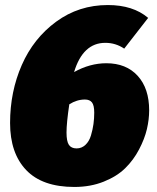

<svg xmlns="http://www.w3.org/2000/svg" viewBox="-20 -720 622 762"><path d="M402 -469Q481 -469 526.5 -419Q572 -369 572 -282Q572 -246 563 -207.5Q554 -169 532 -127Q510 -85 477 -52.5Q444 -20 391.5 1Q339 22 275 22Q148 22 84 -45Q20 -112 20 -232Q20 -356 66.5 -462Q113 -568 203 -634Q293 -700 408 -700Q508 -700 568 -649L473 -527Q439 -550 398 -550Q309 -550 274 -434Q337 -469 402 -469ZM284 -131Q304 -131 319 -145Q334 -159 341 -182.5Q348 -206 351 -228Q354 -250 354 -273Q354 -302 345 -313.5Q336 -325 317 -325Q285 -325 255 -306Q244 -232 244 -194Q244 -159 253.5 -145Q263 -131 284 -131Z"/></svg>

Font: Fira Sans Ultra
Style: Italic
Weight: 950
Italic angle: -8°
Designer: Carrois Corporate & Edenspiekermann AG
Foundry: Carrois Corporate GbR & Edenspiekermann AG
Version: Version 4.203;PS 004.203;hotconv 1.0.88;makeotf.lib2.5.64775